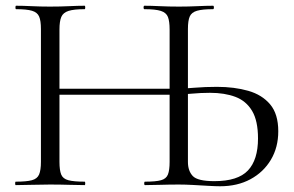

<svg xmlns="http://www.w3.org/2000/svg" viewBox="-20 -645 1025 669"><path d="M746.8 4Q730.6 4 705.3 2.5Q680 1 652.9 -0.5Q625.8 -2 603.6 -2Q569.2 -2 539 -1Q508.8 0 485.2 0Q482.4 0 482.4 -6Q482.4 -12 485.2 -12Q522.6 -12 540.9 -17Q559.2 -22 565.1 -37Q571 -52 571 -81V-542Q571 -571 565.1 -586Q559.2 -601 540.4 -607Q521.6 -613 483.2 -613Q480.2 -613 480.2 -619Q480.2 -625 483.2 -625Q506.8 -625 537.1 -623.5Q567.4 -622 603.8 -622Q636.6 -622 667.7 -623.5Q698.8 -625 722.4 -625Q725.4 -625 725.4 -619Q725.4 -613 722.4 -613Q685.4 -613 666.4 -607.5Q647.4 -602 641.1 -587.5Q634.8 -573 634.8 -544V-81Q634.8 -49.6 651.7 -31.7Q668.6 -13.8 727 -13.8Q808.8 -13.8 843.9 -51Q879 -88.2 879 -162.6Q879 -224.2 858.3 -258.8Q837.6 -293.4 800.2 -307.5Q762.8 -321.6 711.8 -321.6Q679.6 -321.6 647.4 -318.6Q615.2 -315.6 592.6 -315.2L590.6 -335Q617 -336 655.9 -339.2Q694.8 -342.4 735.8 -342.4Q796.6 -342.4 844.9 -328.6Q893.2 -314.8 921.4 -281.2Q949.6 -247.6 949.6 -187.6Q949.6 -131.4 923.8 -88.2Q898 -45 852.6 -20.5Q807.2 4 746.8 4ZM34.8 0Q32.8 0 32.8 -6Q32.8 -12 34.8 -12Q72 -12 90.9 -17Q109.8 -22 116.2 -37Q122.6 -52 122.6 -81V-544Q122.6 -573 116.3 -587.5Q110 -602 91.5 -607.5Q73 -613 36 -613Q33.8 -613 33.8 -619Q33.8 -625 36 -625Q60.4 -625 90.6 -623.5Q120.8 -622 153.6 -622Q190.8 -622 220.9 -623.5Q251 -625 275 -625Q277 -625 277 -619Q277 -613 275 -613Q237.6 -613 218.8 -607Q200 -601 193.6 -586Q187.2 -571 187.2 -542V-81Q187.2 -52 193.2 -37Q199.2 -22 218.4 -17Q237.6 -12 275 -12Q277 -12 277 -6Q277 0 275 0Q250 0 220.4 -1Q190.8 -2 153.6 -2Q120.8 -2 90 -1Q59.2 0 34.8 0ZM152.2 -315V-335.8H589.2V-315Z"/></svg>

Font: Cormorant Light
Style: Regular
Weight: 300
Designer: Christian Thalmann (Catharsis Fonts)
Foundry: Catharsis Fonts
Version: Version 4.000